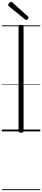

<svg xmlns="http://www.w3.org/2000/svg" viewBox="-20 -1416 454 2069"><path d="M208 14Q193 14 186.5 9Q180 4 180 -5V-1129Q180 -1139 186.5 -1143.5Q193 -1148 207 -1148Q221 -1148 227.5 -1143.5Q234 -1139 234 -1129V-5Q234 4 228 9Q222 14 208 14ZM262 -1201Q259 -1201 256 -1203Q253 -1205 248 -1208L76 -1348Q71 -1353 69.5 -1356Q68 -1359 68 -1363Q68 -1369 73.5 -1377Q79 -1385 86.5 -1390.5Q94 -1396 100 -1396Q105 -1396 108.5 -1393.5Q112 -1391 116 -1387L281 -1239Q286 -1235 286.5 -1231.5Q287 -1228 287 -1226Q287 -1219 278.5 -1210Q270 -1201 262 -1201ZM0 623H414V633H0ZM0 -20H414V0H0ZM0 -505H414V-500H0ZM0 -1143H414V-1133H0Z"/></svg>

Font: Playwrite CL Guides
Style: Regular
Weight: 400
Designer: Veronika Burian, José Scaglione
Foundry: TypeTogether
Version: Version 1.003